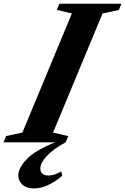

<svg xmlns="http://www.w3.org/2000/svg" viewBox="-84 -782 688 1055"><path d="M-64.5 0 -50 -34.5 39 -53.5 311 -708 228 -727.5 242.5 -761.5H583L569 -727L479.5 -708L207.5 -53.5L291 -34L276.5 0ZM102 253.5Q62 253.5 39.2 232.8Q16.5 212 16.5 182Q16.5 142 62.5 93Q108.5 44 219.5 0H276.5Q209 36.5 173.2 75.2Q137.5 114 137.5 144.5Q137.5 161.5 148.8 172Q160 182.5 183 182.5Q197 182.5 212.8 177.8Q228.5 173 252.5 160.5L258 184Q175.5 253.5 102 253.5Z"/></svg>

Font: Libre Caslon Text Bold
Style: Italic
Weight: 700
Italic angle: -22.583°
Designer: Pablo Impallari, Rodrigo Fuenzalida, Katja Schimmel
Foundry: Pablo Impallari, Rodrigo Fuenzalida
Version: Version 2.000